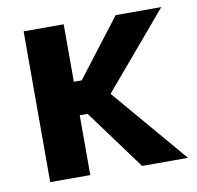

<svg xmlns="http://www.w3.org/2000/svg" viewBox="-65 -600 685 668"><g transform="rotate(-10 277.5 -266.5)"><path d="M229.5 -329.6H201.7V-532.7H60.1V0H201.7V-211.4H229.5L384.8 0H546.9L320.3 -266.1L546.4 -532.7H385.3Z"/></g></svg>

Font: Estedad Bold
Style: Regular
Weight: 700
Designer: Amin Abedi
Version: Version 7.3